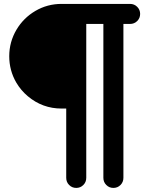

<svg xmlns="http://www.w3.org/2000/svg" viewBox="-20 -713 755 964"><path d="M312.5 179.7V-168H289.1Q193.4 -168 120.1 -229.5Q85 -258.8 61.5 -298.8Q26.4 -359.4 26.4 -430.7Q26.4 -502 62.5 -563.5Q97.7 -623 157.7 -658.2Q217.8 -693.4 289.1 -693.4H632.8Q654.3 -693.4 668.9 -678.7Q683.6 -664.1 683.6 -643.1Q683.6 -622.1 668.9 -607.4Q654.3 -592.8 632.8 -592.8H599.6V179.7Q599.6 201.2 585 215.8Q570.3 230.5 549.3 230.5Q528.3 230.5 513.7 215.8Q499 201.2 499 179.7V-592.8H413.1V179.7Q413.1 201.2 398.4 215.8Q383.8 230.5 362.8 230.5Q341.8 230.5 327.1 215.8Q312.5 201.2 312.5 179.7Z"/></svg>

Font: FakePearl
Style: SemiBold
Weight: 400
Version: Version 1.2